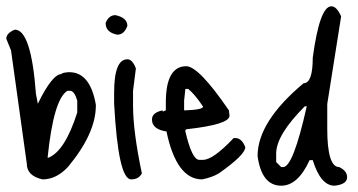

<svg xmlns="http://www.w3.org/2000/svg" viewBox="-20 -569 1137 609"><path d="M27 -475Q79 -475 94 -271L100 -240Q146 -334 175 -334Q175 -338 196 -340H200Q266 -340 284 -237V-234Q284 -146 196 -40Q159 0 115 0Q65 -11 65 -50L15 -409L0 -446Q0 -464 27 -475ZM131 -69H134Q186 -90 225 -212V-250Q216 -281 202 -281H194Q150 -255 131 -69Z M346 -521Q384 -513 384 -487Q374 -459 352 -459Q315 -466 315 -496Q325 -521 346 -521ZM384 -381Q400 -381 411 -352L402 -281V-234Q402 -152 430 -19Q420 0 396 0Q355 0 342 -240V-275Q342 -381 384 -381Z M571 -359Q611 -358 706 -219L708 -202Q708 -174 571 -159L568 -156V-152Q589 -62 612 -62H624Q656 -62 721 -131H727Q747 -131 758 -102Q758 -78 674 -19Q652 -6 621 0Q540 0 508 -152Q462 -159 462 -190Q462 -212 496 -219V-215L506 -219V-244Q506 -359 571 -359ZM577 -287H568L564 -250V-219H568Q624 -221 624 -231Q598 -270 577 -287Z M1031 -549Q1048 -549 1062 -517L1018 -239V-161Q1018 -39 1056 -39Q1081 -27 1081 -7Q1081 16 1041 20Q997 20 972 -61H962Q925 20 872 20Q810 20 797 -74Q797 -183 943 -305Q972 -305 972 -386Q994 -549 1031 -549ZM856 -82V-55L872 -39H878Q910 -39 953 -232H947Q856 -141 856 -82Z"/></svg>

Font: Just Me Again Down Here
Style: Regular
Weight: 400
Designer: Kimberly Geswein
Foundry: Kimberly Geswein
Version: Version 1.002 2007